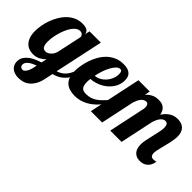

<svg xmlns="http://www.w3.org/2000/svg" viewBox="-75 -994 1728 1728"><g transform="rotate(45 789.5 -129.5)"><path d="M356.9 80.1Q346.2 133.8 325.9 167Q305.7 200.2 280.8 218.8Q255.9 237.3 228.8 243.7Q201.7 250 176.8 250Q153.8 250 133.5 243.9Q113.3 237.8 98.1 225.8Q83 213.9 74 195.6Q64.9 177.2 64.9 152.8Q64.9 121.6 79.8 97.7Q94.7 73.7 118.2 55.9Q141.6 38.1 170.7 25.4Q199.7 12.7 228 3.9L240.2 -48.8Q218.3 -25.4 188.7 -9.8Q159.2 5.9 120.1 5.9Q94.2 5.9 70.3 -2.4Q46.4 -10.7 27.8 -29.8Q9.3 -48.8 -2 -79.6Q-13.2 -110.4 -13.2 -154.8Q-13.2 -189 -6.3 -228Q0.5 -267.1 14.6 -306.2Q28.8 -345.2 50 -381.1Q71.3 -417 99.9 -444.6Q128.4 -472.2 164.6 -488.5Q200.7 -504.9 244.1 -504.9Q286.6 -504.9 305.9 -490.2Q325.2 -475.6 325.2 -454.1V-448.2L335.9 -500H480L380.9 -36.1Q403.8 -43.9 422.4 -54.9Q440.9 -65.9 456.3 -82.8Q471.7 -99.6 484.1 -123Q496.6 -146.5 506.8 -179.2H548.8Q533.7 -129.4 512.9 -96.2Q492.2 -63 468.8 -41.7Q445.3 -20.5 420.4 -9.3Q395.5 2 372.1 7.8ZM315.9 -405.8Q315.9 -410.2 314 -416.5Q312 -422.9 307.4 -428.7Q302.7 -434.6 294.9 -438.7Q287.1 -442.9 274.9 -442.9Q253.9 -442.9 235.1 -429.2Q216.3 -415.5 200.7 -392.8Q185.1 -370.1 172.9 -341.3Q160.6 -312.5 152.1 -282Q143.6 -251.5 139.2 -221.9Q134.8 -192.4 134.8 -168.9Q134.8 -140.1 140.1 -124.5Q145.5 -108.9 153.1 -101.3Q160.6 -93.8 169.4 -92.3Q178.2 -90.8 185.1 -90.8Q195.3 -90.8 207 -95.9Q218.8 -101.1 230.2 -110.8Q241.7 -120.6 251 -135.3Q260.3 -149.9 265.1 -168.9ZM217.8 54.2Q198.2 61.5 180.7 70.1Q163.1 78.6 149.7 88.9Q136.2 99.1 128.2 111.6Q120.1 124 120.1 139.2Q120.1 144.5 122.1 150.4Q124 156.2 128.2 161.1Q132.3 166 138.7 168.9Q145 171.9 153.8 171.9Q169.4 171.9 185.8 150.1Q202.1 128.4 211.9 83Z M924.8 -179.2Q903.8 -144 876.7 -110.8Q849.6 -77.6 815.7 -51.8Q781.7 -25.9 740.5 -10Q699.2 5.9 649.9 5.9Q614.3 5.9 585.4 -3.2Q556.6 -12.2 536.1 -31.2Q515.6 -50.3 504.6 -80.3Q493.7 -110.4 493.7 -152.8Q493.7 -181.6 499.5 -219.2Q505.4 -256.8 518.1 -296.4Q530.8 -335.9 551.8 -374Q572.8 -412.1 602.5 -442.1Q632.3 -472.2 672.4 -490.5Q712.4 -508.8 763.7 -508.8Q797.4 -508.8 818.6 -500.7Q839.8 -492.7 852.3 -479.5Q864.7 -466.3 869.4 -449Q874 -431.6 874 -413.1Q874 -369.6 855 -332.3Q835.9 -294.9 804 -267.1Q772 -239.3 730.5 -222.2Q689 -205.1 644 -202.1Q643.1 -190.9 642.3 -180.9Q641.6 -170.9 641.6 -162.1Q641.6 -136.7 646.2 -120.4Q650.9 -104 659.9 -94.7Q668.9 -85.4 682.4 -81.8Q695.8 -78.1 713.9 -78.1Q743.7 -78.1 767.8 -85.9Q792 -93.8 813 -107.4Q834 -121.1 852.8 -139.6Q871.6 -158.2 890.6 -179.2ZM651.9 -250Q680.2 -252 706.5 -266.1Q732.9 -280.3 752.9 -303Q772.9 -325.7 784.9 -354.7Q796.9 -383.8 796.9 -415Q796.9 -433.6 791.5 -444.8Q786.1 -456.1 772 -456.1Q752.9 -456.1 734.6 -437.7Q716.3 -419.4 700.2 -390.1Q684.1 -360.8 671.6 -324Q659.2 -287.1 651.9 -250Z M1099.6 0 1172.9 -345.2Q1175.8 -356.9 1175.8 -370.1Q1175.8 -378.9 1174.3 -386.7Q1172.9 -394.5 1169.2 -400.6Q1165.5 -406.7 1159.9 -410.4Q1154.3 -414.1 1145.5 -414.1Q1130.9 -414.1 1118.4 -406.7Q1106 -399.4 1095.9 -386.7Q1085.9 -374 1078.1 -356.9Q1070.3 -339.8 1064.5 -320.8L996.6 0H852.5L958.5 -500H1102.5L1091.8 -448.2Q1107.9 -466.3 1124 -477.3Q1140.1 -488.3 1155.8 -494.4Q1171.4 -500.5 1186 -502.7Q1200.7 -504.9 1213.9 -504.9Q1233.4 -504.9 1250.5 -500.2Q1267.6 -495.6 1280.8 -485.4Q1293.9 -475.1 1303.2 -458.7Q1312.5 -442.4 1316.4 -418.9Q1334.5 -446.8 1353.5 -463.6Q1372.6 -480.5 1390.6 -489.3Q1408.7 -498 1425.3 -501Q1441.9 -503.9 1455.6 -503.9Q1479.5 -503.9 1499.8 -497.6Q1520 -491.2 1534.9 -477.5Q1549.8 -463.9 1558.1 -442.4Q1566.4 -420.9 1566.4 -391.1Q1566.4 -371.1 1562.7 -347.9Q1559.1 -324.7 1554 -300.5Q1548.8 -276.4 1542.5 -252.4Q1536.1 -228.5 1531 -206.5Q1525.9 -184.6 1522.2 -165.8Q1518.6 -147 1518.6 -132.8Q1518.6 -114.3 1527.1 -102.5Q1535.6 -90.8 1558.6 -90.8Q1582.5 -90.8 1591.8 -97.2Q1588.4 -69.8 1578.1 -50.5Q1567.9 -31.2 1553 -18.6Q1538.1 -5.9 1519.8 0Q1501.5 5.9 1481.4 5.9Q1452.6 5.9 1433.3 -3.7Q1414.1 -13.2 1402.3 -29.1Q1390.6 -44.9 1385.7 -65.2Q1380.9 -85.4 1380.9 -106.9Q1380.9 -132.3 1387.9 -166.3Q1395 -200.2 1403.3 -235.8Q1411.6 -271.5 1418.7 -304.7Q1425.8 -337.9 1425.8 -361.8Q1425.8 -413.1 1389.6 -413.1Q1376 -413.1 1364.3 -405.8Q1352.5 -398.4 1342.8 -386Q1333 -373.5 1325.2 -356.7Q1317.4 -339.8 1311.5 -320.8L1243.7 0Z"/></g></svg>

Font: Lobster
Style: Regular
Weight: 400
Designer: Pablo Impallari
Foundry: Pablo Impallari
Version: Version 1.007; ttfautohint (v1.1) -l 8 -r 50 -G 50 -x 14 -D 